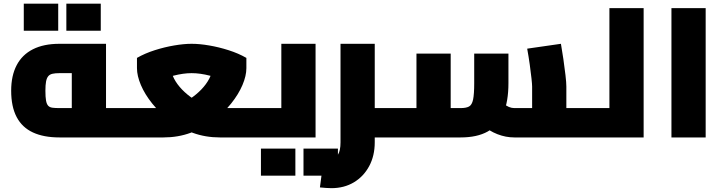

<svg xmlns="http://www.w3.org/2000/svg" viewBox="-20 -738 3894 1031"><path d="M299 0Q214.7 0 156.8 -26.8Q98.9 -53.6 69.5 -109.3Q40 -165.1 40 -251.1Q40 -331.6 69.5 -387.9Q98.9 -444.2 156.8 -473.5Q214.7 -502.8 299 -502.8H549.3V0H365.5V-382.5L410.7 -345.2H299Q276.7 -345.2 262 -341.9Q247.2 -338.6 239.1 -328.8Q230.9 -319 227.3 -300.3Q223.8 -281.5 223.8 -251.1Q223.8 -216.3 227.3 -197.2Q230.9 -178.2 239.1 -169.8Q247.2 -161.4 262 -159.5Q276.7 -157.6 299 -157.6H657.8V0ZM657.8 0V-157.6Q668.7 -157.6 673.3 -136.6Q677.8 -115.7 677.8 -78.8Q677.8 -42.5 673.3 -21.3Q668.7 0 657.8 0ZM107.7 -573V-718.4H292.6V-573ZM336.3 -573V-718.4H521.1V-573Z M658 0V-157.6H858Q892.7 -157.6 929.5 -170.9Q966.3 -184.2 1000.2 -206.9Q1034.1 -229.6 1060.9 -257.3Q1087.7 -285.1 1103.4 -315.1Q1119.2 -345.1 1119.2 -372V-437.6L1206.7 -293.5Q1160.5 -317.8 1107.5 -331.5Q1054.5 -345.2 1008.9 -345.2Q964.4 -345.2 911.1 -331.5Q857.9 -317.8 811.8 -293.5L899.3 -437.6V-372Q899.3 -345.1 915 -315.1Q930.7 -285.1 957.5 -257.3Q984.3 -229.6 1018.2 -206.9Q1052.1 -184.2 1089 -170.9Q1125.8 -157.6 1160.5 -157.6H1354.4V0H1160.5Q1082.5 0 1014.5 -25Q946.5 -50 891.5 -91.5Q836.5 -133 797 -182.5Q757.5 -232 736.5 -281.5Q715.5 -331 715.5 -372V-427.1Q758.5 -451.8 810.9 -468.4Q863.3 -485.1 915.3 -493.9Q967.3 -502.8 1008.9 -502.8Q1051.6 -502.8 1103.3 -493.9Q1155.1 -485.1 1207.5 -468.4Q1260 -451.8 1303 -427.1V-372Q1303 -331 1282 -281.5Q1261 -232 1221.5 -182.5Q1182 -133 1127 -91.5Q1072 -50 1004 -25Q936 0 858 0ZM658 0Q647.1 0 642.6 -21.3Q638 -42.5 638 -78.8Q638 -115.7 642.6 -136.6Q647.1 -157.6 658 -157.6ZM1354.4 0V-157.6Q1365.3 -157.6 1369.9 -136.6Q1374.4 -115.7 1374.4 -78.8Q1374.4 -42.5 1369.9 -21.3Q1365.3 0 1354.4 0Z M1354 0V-157.6H1600.1L1490.7 -67.8V-502.8H1674.5V0ZM1354 0Q1343.1 0 1338.6 -21.3Q1334 -42.5 1334 -78.8Q1334 -115.7 1338.6 -136.6Q1343.1 -157.6 1354 -157.6ZM1381.2 205.4V60H1566.1V205.4ZM1609.7 205.4V60H1794.6V205.4Z M1992.3 0V-157.6H2101.3V0ZM1759.5 272.4Q1746.5 272.4 1730.9 271.2Q1715.3 270 1697.9 268.4L1718.5 111.8Q1734.5 112.8 1744 113.8Q1753.5 114.8 1759.5 114.8Q1780.4 114.8 1794.4 93.2Q1808.5 71.6 1808.5 26V-502.8H1992.3V26Q1992.3 98.6 1962.4 154.2Q1932.5 209.8 1880.2 241.1Q1827.9 272.4 1759.5 272.4ZM2101.3 0V-157.6Q2112.2 -157.6 2116.7 -136.6Q2121.3 -115.7 2121.3 -78.8Q2121.3 -42.5 2116.7 -21.3Q2112.2 0 2101.3 0Z M3021.2 0V-157.6H3130.3V0ZM2741.6 0Q2695.8 0 2650.9 -17.5Q2606 -35.1 2569 -67.5L2681.8 -183.5Q2698 -169.7 2712.6 -163.7Q2727.2 -157.6 2741.6 -157.6H2922.3L2837.4 -82.1V-273.1Q2837.4 -286.1 2833.9 -317.6Q2830.4 -349.1 2824.7 -390.9Q2818.9 -432.7 2810.9 -476.7L2992.1 -502.8Q2998.7 -466.2 3005.2 -420.6Q3011.7 -375 3016.5 -334.6Q3021.2 -294.2 3021.2 -273.1V0ZM2101 0V-157.6H2252.7L2216.3 -118.1V-450H2400.1V0ZM2400.1 0V-157.6H2453.4Q2482.9 -157.6 2498.6 -166.1Q2514.3 -174.6 2520.4 -203.4Q2526.4 -232.3 2526.4 -291.5V-450H2710.2V-291.5Q2710.2 -192.9 2682.6 -128Q2654.9 -63.1 2598.4 -31.5Q2541.8 0 2453.4 0ZM2101 0Q2090.1 0 2085.6 -21.3Q2081 -42.5 2081 -78.8Q2081 -115.7 2085.6 -136.6Q2090.1 -157.6 2101 -157.6ZM3130.3 0V-157.6Q3141.2 -157.6 3145.7 -136.6Q3150.3 -115.7 3150.3 -78.8Q3150.3 -42.5 3145.7 -21.3Q3141.2 0 3130.3 0Z M3252.4 0V-694.5H3436.2V0ZM3130 0V-157.6H3252.4V0ZM3130 0Q3119.1 0 3114.6 -21.3Q3110 -42.5 3110 -79.1Q3110 -115.7 3114.6 -136.6Q3119.1 -157.6 3130 -157.6Z M3585.5 0V-694.5H3769.3V0Z"/></svg>

Font: TitilliumWeb ExtraLight
Style: Regular
Weight: 400
Designer: Mohamed Gaber, Accademia di Belle Arti di Urbino and others
Foundry: Kief Type Foundry, Accademia di Belle Arti di Urbino and others
Version: Version 3.000; ttfautohint (v1.8.2)